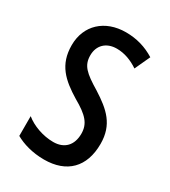

<svg xmlns="http://www.w3.org/2000/svg" viewBox="-144 -622 627 707"><g transform="rotate(30 169.5 -268.5)"><path d="M307 -144C307 -226 262 -265 196 -307C133 -345 111 -365 111 -408C111 -450 139 -478 184 -478C217 -478 248 -466 276 -447L306 -512C269 -535 229 -547 183 -547C94 -547 33 -491 33 -406C33 -323 78 -283 145 -242C205 -208 227 -183 227 -141C227 -92 199 -63 152 -63C108 -63 62 -80 33 -104V-20C63 -3 105 10 155 10C251 10 307 -45 307 -144Z"/></g></svg>

Font: Noto Sans Ethiopic ExtCond
Style: Regular
Weight: 400
Width: 2
Designer: Monotype Design Team
Foundry: Monotype Imaging Inc.
Version: Version 2.102